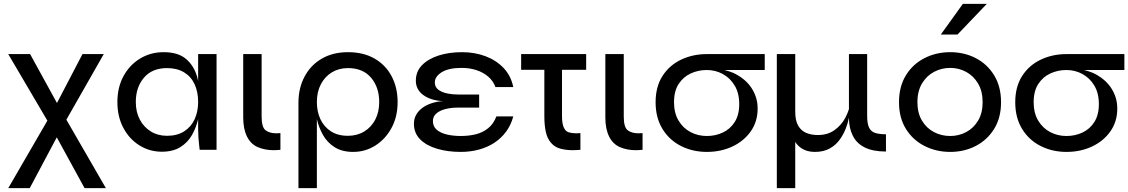

<svg xmlns="http://www.w3.org/2000/svg" viewBox="-20 -781 5882 1001"><path d="M521 -499 326 -157 532 200H421L276 -65L135 200H23L227 -152L23 -499H137L277 -244L410 -499Z M824 10Q760 10 707 -23Q654 -56 623 -114.5Q592 -173 592 -249Q592 -325 623.5 -383.5Q655 -442 710 -475.5Q765 -509 833 -509Q908 -509 949.5 -474Q991 -439 1008 -380Q1011 -369 1013 -358V-499H1109V0H1021Q1021 -3 1018.5 -21.5Q1016 -40 1014.5 -64.5Q1013 -89 1013 -109V-160Q1003 -117 982 -79Q960 -39 921 -14.5Q882 10 824 10ZM851 -73Q904 -73 940.5 -96.5Q977 -120 995 -160Q1013 -200 1013 -249Q1013 -302 994.5 -342Q976 -382 939.5 -404Q903 -426 851 -426Q773 -426 730.5 -376Q688 -326 688 -249Q688 -197 709 -157.5Q730 -118 766.5 -95.5Q803 -73 851 -73Z M1442 0Q1423 2 1406 2Q1362 2 1325 -13.5Q1288 -29 1268 -68.5Q1248 -108 1248 -169V-499H1344V-173Q1344 -117 1365 -101.5Q1386 -86 1421 -86Q1431 -86 1442 -87Z M1821 11Q1763 11 1724 -14Q1685 -39 1663 -79Q1642 -117 1632 -160V200H1536V-246Q1536 -322 1568 -382Q1600 -442 1658 -475.5Q1716 -509 1794 -509Q1875 -509 1933 -475.5Q1991 -442 2022 -383Q2053 -324 2053 -249Q2053 -172 2021 -113.5Q1989 -55 1936.5 -22Q1884 11 1821 11ZM1794 -73Q1842 -73 1879 -95.5Q1916 -118 1936.5 -157.5Q1957 -197 1957 -249Q1957 -326 1914.5 -376Q1872 -426 1794 -426Q1747 -426 1710.5 -404Q1674 -382 1653 -342Q1632 -302 1632 -249Q1632 -199 1650.5 -159.5Q1669 -120 1705 -96.5Q1741 -73 1794 -73Z M2382 11Q2314 11 2258.5 -5.5Q2203 -22 2170.5 -54.5Q2138 -87 2138 -136Q2138 -162 2150 -183Q2162 -204 2182.5 -219Q2203 -234 2231 -243Q2259 -252 2290 -254Q2259 -255 2233 -263Q2207 -271 2187.5 -285Q2168 -299 2158 -318Q2148 -337 2148 -360Q2148 -408 2180 -441Q2212 -474 2266.5 -491.5Q2321 -509 2389 -509Q2455 -509 2511 -488Q2567 -467 2605.5 -426.5Q2644 -386 2656 -327H2563Q2552 -358 2526.5 -380.5Q2501 -403 2465 -415Q2429 -427 2387 -427Q2319 -427 2283 -404.5Q2247 -382 2247 -351Q2247 -328 2264.5 -314Q2282 -300 2311 -294Q2340 -288 2374 -288H2478V-220H2368Q2330 -220 2300.5 -212Q2271 -204 2254 -188.5Q2237 -173 2237 -150Q2237 -121 2257.5 -104Q2278 -87 2311 -79.5Q2344 -72 2382 -72Q2425 -72 2461 -81Q2497 -90 2525 -112.5Q2553 -135 2568 -174H2656Q2644 -129 2618.5 -94.5Q2593 -60 2557 -36.5Q2521 -13 2476.5 -1Q2432 11 2382 11Z M3036 -499V-417H2910V-176Q2910 -138 2919 -117Q2928 -96 2945.5 -91Q2963 -86 2984 -86Q2994 -86 3006 -87V0Q2983 2 2964 2Q2933 2 2903 -5.5Q2873 -13 2853 -36Q2833 -59 2825.5 -94Q2818 -129 2818 -174V-417H2697V-499Z M3330 0Q3311 2 3294 2Q3250 2 3213 -13.5Q3176 -29 3156 -68.5Q3136 -108 3136 -169V-499H3232V-173Q3232 -117 3253 -101.5Q3274 -86 3309 -86Q3319 -86 3330 -87Z M3665 11Q3592 11 3531 -19.5Q3470 -50 3434 -108.5Q3398 -167 3398 -248Q3398 -329 3434 -385Q3470 -441 3531 -470Q3592 -499 3665 -499H3967V-416H3757Q3781 -410 3803 -401Q3831 -388 3854.5 -369.5Q3878 -351 3894.5 -327.5Q3911 -304 3920.5 -276Q3930 -248 3930 -215Q3930 -147 3894 -96Q3858 -45 3798 -17Q3738 11 3665 11ZM3665 -72Q3710 -72 3748.5 -90Q3787 -108 3810.5 -145Q3834 -182 3834 -238Q3834 -295 3810.5 -334.5Q3787 -374 3748.5 -395Q3710 -416 3665 -416Q3620 -416 3581 -398Q3542 -380 3518 -343Q3494 -306 3494 -248Q3494 -192 3517.5 -152.5Q3541 -113 3580 -92.5Q3619 -72 3665 -72Z M4599 9Q4531 9 4488 -12.5Q4445 -34 4426 -74Q4406 -113 4406 -167Q4401 -141 4389.5 -111Q4378 -81 4358 -53Q4338 -25 4306 -7Q4274 11 4228 11Q4186 11 4157 -9Q4139 -21 4126 -41V200H4030V-499H4126V-199Q4126 -152 4141.5 -125.5Q4157 -99 4183.5 -88Q4210 -77 4244 -77Q4295 -77 4330.5 -102.5Q4366 -128 4386 -165Q4399 -189 4406 -212V-499H4501V-177Q4501 -135 4511.5 -114.5Q4522 -94 4544 -87.5Q4566 -81 4599 -81Z M4934 11Q4861 11 4800 -20Q4739 -51 4703 -109Q4667 -167 4667 -248Q4667 -330 4703 -388.5Q4739 -447 4800 -478Q4861 -509 4934 -509Q5007 -509 5067 -478Q5127 -447 5163 -388.5Q5199 -330 5199 -248Q5199 -167 5163 -109Q5127 -51 5067 -20Q5007 11 4934 11ZM4934 -72Q4979 -72 5017.5 -92.5Q5056 -113 5079.5 -152.5Q5103 -192 5103 -248Q5103 -305 5079.5 -345Q5056 -385 5017.5 -406Q4979 -427 4934 -427Q4889 -427 4850 -406.5Q4811 -386 4787 -346Q4763 -306 4763 -248Q4763 -192 4786.5 -152.5Q4810 -113 4849 -92.5Q4888 -72 4934 -72ZM4885 -601 5000 -761H5125L4972 -601Z M5540 11Q5467 11 5406 -19.5Q5345 -50 5309 -108.5Q5273 -167 5273 -248Q5273 -329 5309 -385Q5345 -441 5406 -470Q5467 -499 5540 -499H5842V-416H5632Q5656 -410 5678 -401Q5706 -388 5729.5 -369.5Q5753 -351 5769.5 -327.5Q5786 -304 5795.5 -276Q5805 -248 5805 -215Q5805 -147 5769 -96Q5733 -45 5673 -17Q5613 11 5540 11ZM5540 -72Q5585 -72 5623.5 -90Q5662 -108 5685.5 -145Q5709 -182 5709 -238Q5709 -295 5685.5 -334.5Q5662 -374 5623.5 -395Q5585 -416 5540 -416Q5495 -416 5456 -398Q5417 -380 5393 -343Q5369 -306 5369 -248Q5369 -192 5392.5 -152.5Q5416 -113 5455 -92.5Q5494 -72 5540 -72Z"/></svg>

Font: Syne Med Modified
Style: Regular
Weight: 500
Designer: Lucas Descroix
Foundry: Bonjour Monde
Version: Version 2.200